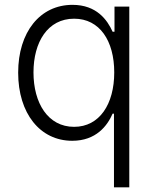

<svg xmlns="http://www.w3.org/2000/svg" viewBox="-20 -573 639 797"><path d="M516.7 204.5V-545.5H455.3V-441.4H447.4C425.4 -490.4 381 -552.9 280.9 -552.9C146 -552.9 55.4 -439.6 55.4 -271.3C55.4 -102.3 146.3 11.4 279.8 11.4C378.9 11.4 425.8 -51.1 447.4 -101.2H453.1V204.5ZM454.2 -272.4C454.2 -140.6 393.1 -46.5 287.6 -46.5C179 -46.5 119 -145.2 119 -272.4C119 -398.1 177.9 -495.4 287.6 -495.4C394.2 -495.4 454.2 -403.1 454.2 -272.4Z"/></svg>

Font: TID UI Light
Style: Regular
Weight: 300
Designer: The TID Project Authors
Foundry: Bakken & Bæck
Version: Version 1.001;hotconv 1.0.109;makeotfexe 2.5.65596